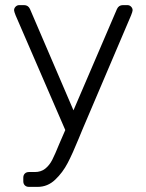

<svg xmlns="http://www.w3.org/2000/svg" viewBox="-20 -540 569 750"><path d="M116 132Q140 132 156.5 119Q173 106 184 84.5Q195 63 212 21L235 -32L41 -480Q35 -495 35 -500Q35 -508 41 -514Q47 -520 55 -520H74Q90 -520 97 -505L267 -109L437 -505Q444 -520 460 -520H478Q486 -520 492 -514Q498 -508 498 -500Q498 -495 492 -480L302 -34L288 0Q264 59 244.5 96.5Q225 134 195.5 162Q166 190 127 190H93Q83 190 77 184Q71 178 71 168V154Q71 144 77 138Q83 132 93 132Z"/></svg>

Font: Rubik
Style: Regular
Weight: 300
Designer: Hubert & Fischer
Foundry: Hubert & Fischer
Version: Version 1.100